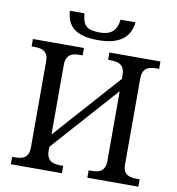

<svg xmlns="http://www.w3.org/2000/svg" viewBox="-96 -992 994 1078"><g transform="rotate(10 401.5 -453.0)"><path d="M474.1 0V-42H486.8Q503.9 -42 518.8 -44.4Q533.7 -46.9 544.9 -54.4Q556.2 -62 562.5 -76.2Q568.8 -90.3 568.8 -113.8V-509.8L233.9 -133.8V-113.8Q233.9 -90.3 240.5 -76.2Q247.1 -62 258.1 -54.4Q269 -46.9 284.2 -44.4Q299.3 -42 315.9 -42H329.1V0H38.1V-42H50.8Q67.9 -42 82.8 -44.4Q97.7 -46.9 108.9 -54.4Q120.1 -62 126.5 -76.2Q132.8 -90.3 132.8 -113.8V-604Q132.8 -626 126.2 -639.4Q119.6 -652.8 108.4 -660.2Q97.2 -667.5 82.3 -669.7Q67.4 -671.9 50.8 -671.9H38.1V-713.9H329.1V-671.9H315.9Q299.3 -671.9 284.2 -669.4Q269 -667 258.1 -659.4Q247.1 -651.9 240.5 -637.7Q233.9 -623.5 233.9 -600.1V-204.1L568.8 -580.1V-600.1Q568.8 -623.5 562.5 -637.7Q556.2 -651.9 544.9 -659.4Q533.7 -667 518.8 -669.4Q503.9 -671.9 486.8 -671.9H474.1V-713.9H765.1V-671.9H752Q735.4 -671.9 720.2 -669.4Q705.1 -667 694.1 -659.4Q683.1 -651.9 676.5 -637.7Q669.9 -623.5 669.9 -600.1V-108.9Q669.9 -86.9 676.5 -73.5Q683.1 -60.1 694.3 -53.2Q705.6 -46.4 720.5 -44.2Q735.4 -42 752 -42H765.1V0ZM588.9 -906.2Q585.9 -876 574 -851.1Q562 -826.2 539.3 -808.3Q516.6 -790.5 482.2 -780.8Q447.8 -771 398.9 -771Q348.6 -771 314.5 -780.3Q280.3 -789.6 258.8 -807.1Q237.3 -824.7 227.3 -849.9Q217.3 -875 214.8 -906.2H297.9Q300.3 -878.4 306.9 -860.6Q313.5 -842.8 325.7 -832.8Q337.9 -822.8 356.4 -818.8Q375 -814.9 400.9 -814.9Q422.4 -814.9 440.2 -819.6Q458 -824.2 471.2 -834.7Q484.4 -845.2 492.7 -862.8Q501 -880.4 503.9 -906.2Z"/></g></svg>

Font: Droid-TTFautohint Serif
Style: Regular
Weight: 400
Foundry: Ascender Corporation
Version: Version 1.00; ttfautohint (v1.00rc1.4-1a1c-dirty) -l 8 -r 50